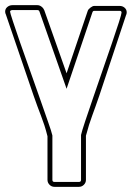

<svg xmlns="http://www.w3.org/2000/svg" viewBox="-40 -722 511 744"><path d="M171 -17H266Q274 -17 274 -25Q274 -28 274 -42Q274 -56 274 -75.5Q274 -95 274 -116.5Q274 -138 274 -156Q274 -174 274 -186.5Q274 -199 274 -199Q277 -213 290 -252Q303 -291 320.5 -342Q338 -393 357.5 -449.5Q377 -506 393.5 -554Q410 -602 420.5 -635Q431 -668 431 -673Q431 -680 424 -680H325Q320 -680 318 -674L218 -378L113 -677Q111 -683 105 -683H8Q5 -683 2 -681.5Q-1 -680 -1 -677Q-1 -673 10 -639.5Q21 -606 38 -557Q55 -508 75.5 -451Q96 -394 114 -342Q132 -290 146 -250.5Q160 -211 163 -197V-25Q163 -17 171 -17ZM-18 -668V-667Q-20 -673 -20 -677Q-20 -688 -11.5 -695Q-3 -702 8 -702H105Q113 -702 120.5 -696.5Q128 -691 131 -683V-684L218 -438L300 -680Q302 -686 310.5 -692.5Q319 -699 325 -699H424Q435 -699 443 -692Q451 -685 451 -674Q451 -670 449 -664V-665L345 -352Q337 -329 330.5 -310.5Q324 -292 317.5 -274.5Q311 -257 305 -238Q299 -219 293 -196Q293 -195 293 -183.5Q293 -172 293 -154Q293 -136 293 -114.5Q293 -93 293 -74.5Q293 -56 293 -42Q293 -28 293 -25Q293 -14 285 -6Q277 2 266 2H171Q160 2 152 -6Q144 -14 144 -25V-194Q138 -218 132 -236.5Q126 -255 119 -273Q112 -291 105 -310Q98 -329 90 -352Z"/></svg>

Font: RonaldsonGothicLicht
Style: Regular
Weight: 400
Designer: Mr. Robertson for MacKellar, Smiths & Jordan Co. Philadelphia
Foundry: CAT-Fonts Peter Wiegel
Version: 1.000